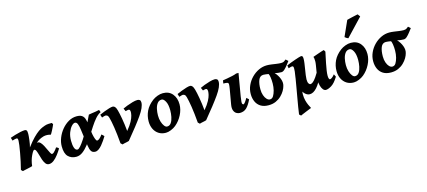

<svg xmlns="http://www.w3.org/2000/svg" viewBox="-69 -1435 5218 2344"><g transform="rotate(-15 2539.5 -263.5)"><path d="M557.1 -438Q552.2 -425.8 543 -406Q533.7 -386.2 523.4 -366.2Q513.2 -346.2 505.1 -333.3Q497.1 -320.3 494.1 -321.3Q476.6 -328.1 451.4 -329.3Q426.3 -330.6 403.8 -324.2Q371.1 -314.9 341.1 -296.6Q311 -278.3 279.3 -242.2Q239.7 -196.8 212.2 -138.2Q184.6 -79.6 177.2 -9.8Q170.9 -6.8 153.3 -2.7Q135.7 1.5 114.7 5.9Q93.8 10.3 76.4 14.2Q59.1 18.1 52.7 20L32.7 0Q44.9 -46.4 56.4 -100.1Q67.9 -153.8 77.1 -205.1Q86.4 -256.3 91.8 -295.9Q97.2 -335.4 97.2 -352.5Q97.2 -375 92.5 -380.1Q87.9 -385.3 79.1 -385.3Q71.3 -385.3 58.8 -382.1Q46.4 -378.9 36.6 -375.7Q26.9 -372.6 26.9 -372.6L15.1 -411.1Q43 -421.4 78.4 -431.9Q113.8 -442.4 147.9 -449.7Q182.1 -457 204.6 -457Q218.8 -457 226.1 -446.8Q233.4 -436.5 233.4 -401.9Q233.4 -393.1 231.7 -372.3Q230 -351.6 226.8 -325.9Q223.6 -300.3 219.5 -276.6Q215.3 -252.9 210.4 -237.3Q260.7 -304.2 300 -343.8Q339.4 -383.3 369.1 -404.1Q398.9 -424.8 420.2 -433.6Q441.4 -442.4 454.6 -446.8Q477.5 -455.1 502.2 -456.1Q526.9 -457 544.9 -457Q553.2 -446.3 557.1 -438ZM549.8 -131.8Q528.8 -97.2 502.2 -62Q475.6 -26.9 445.6 -3.4Q415.5 20 384.3 20Q358.4 20 341.8 -1.7Q325.2 -23.4 314.2 -55.7Q303.2 -87.9 294.7 -120.1Q286.1 -152.3 276.6 -174.1Q267.1 -195.8 252.4 -195.8Q245.6 -195.8 233.2 -177Q220.7 -158.2 207.8 -131.1Q194.8 -104 186.5 -79.1Q186.5 -79.1 177.2 -80.1Q168 -81.1 163.6 -89.8Q192.4 -152.3 216.3 -189Q240.2 -225.6 259.5 -243.2Q278.8 -260.7 293.5 -265.9Q308.1 -271 317.9 -271Q336.9 -271 353.5 -252.7Q370.1 -234.4 384.3 -207.5Q398.4 -180.7 410.4 -153.8Q422.4 -127 432.6 -108.6Q442.9 -90.3 451.2 -90.3Q461.9 -90.3 474.4 -101.1Q486.8 -111.8 498.8 -127.2Q510.7 -142.6 519 -155.3Q526.9 -153.3 537.4 -146Q547.9 -138.7 549.8 -131.8Z M1155.3 -429.7Q1120.1 -414.1 1086.4 -375.2Q1052.7 -336.4 1019.8 -285.6Q986.8 -234.9 952.9 -181.4Q918.9 -127.9 883.5 -82.3Q848.1 -36.6 809.6 -8.3Q771 20 728.5 20Q667 20 627.7 -18.8Q588.4 -57.6 588.4 -148.9Q588.4 -201.7 609.9 -255.9Q631.3 -310.1 669.2 -355.7Q707 -401.4 755.6 -429.2Q804.2 -457 858.4 -457Q899.4 -457 921.9 -442.9Q944.3 -428.7 954.6 -402.6Q964.8 -376.5 969 -341.3Q973.1 -306.2 977.5 -264.2Q981 -230 988.3 -193.1Q995.6 -156.2 1005.6 -130.9Q1015.6 -105.5 1026.9 -105.5Q1039.1 -105.5 1057.4 -121.3Q1075.7 -137.2 1093.8 -164.1Q1100.1 -160.6 1110.6 -149.7Q1121.1 -138.7 1124.5 -134.8Q1110.8 -112.3 1093 -85.7Q1075.2 -59.1 1054.7 -34.9Q1034.2 -10.7 1012.5 4.6Q990.7 20 969.2 20Q934.1 20 918.5 -3.7Q902.8 -27.3 896 -74.5Q889.2 -121.6 879.9 -191.9Q873 -243.7 866.9 -287.8Q860.8 -332 850.1 -359.1Q839.4 -386.2 817.4 -386.2Q798.3 -386.2 774.4 -360.4Q750.5 -334.5 733.2 -289.3Q715.8 -244.1 715.8 -185.1Q715.8 -129.4 728 -95.5Q740.2 -61.5 765.6 -61.5Q780.3 -61.5 804.7 -89.6Q829.1 -117.7 858.2 -162.4Q887.2 -207 916.5 -258.3Q945.8 -309.6 970.2 -357.4Q994.6 -405.3 1008.8 -438Q1022.9 -440.9 1049.1 -444.6Q1075.2 -448.2 1101.8 -452.4Q1128.4 -456.5 1143.6 -460.9Q1146.5 -456.1 1150.1 -444.6Q1153.8 -433.1 1155.3 -429.7Z M1667 -416Q1667 -356.9 1598.6 -259.3Q1530.3 -161.6 1397 -1Q1391.6 2 1373.3 5.6Q1355 9.3 1336.7 13.2Q1318.4 17.1 1312 20L1291 0Q1281.2 -119.6 1267.8 -204.8Q1254.4 -290 1241.7 -334.5Q1234.4 -360.8 1222.2 -367.7Q1210 -374.5 1200.7 -374.5Q1195.3 -374.5 1184.3 -371.3Q1173.3 -368.2 1164.3 -365Q1155.3 -361.8 1155.3 -361.8L1142.6 -400.4Q1170.4 -413.1 1203.9 -426Q1237.3 -439 1267.6 -448Q1297.9 -457 1315.4 -457Q1329.6 -457 1342.3 -443.4Q1355 -429.7 1364.3 -395Q1375 -357.9 1387.9 -284.7Q1400.9 -211.4 1409.2 -124Q1456.1 -180.2 1477.8 -221.7Q1499.5 -263.2 1505.9 -291.3Q1512.2 -319.3 1512.2 -335Q1512.2 -370.1 1492.2 -370.1Q1484.4 -370.1 1476.1 -368.2Q1467.8 -366.2 1453.6 -362.3L1437 -399.4Q1456.1 -409.2 1491 -422.6Q1525.9 -436 1563.2 -446.5Q1600.6 -457 1626 -457Q1643.6 -457 1655.3 -448Q1667 -439 1667 -416Z M2110.8 -272.9Q2110.8 -208 2077.4 -141.8Q2043.9 -75.7 1989.3 -30.8Q1963.9 -9.8 1927.5 5.1Q1891.1 20 1861.8 20Q1809.1 20 1771 -4.6Q1732.9 -29.3 1712.4 -72Q1691.9 -114.7 1691.9 -168Q1691.9 -237.8 1721.2 -299.1Q1750.5 -360.4 1815.9 -410.2Q1841.8 -429.7 1877.9 -443.4Q1914.1 -457 1947.8 -457Q2024.4 -457 2067.6 -405.5Q2110.8 -354 2110.8 -272.9ZM1982.4 -231Q1982.4 -305.2 1960.4 -345.2Q1938.5 -385.3 1914.1 -385.3Q1879.4 -385.3 1858.9 -358.4Q1838.4 -331.5 1829.6 -291Q1820.8 -250.5 1820.8 -209Q1820.8 -165.5 1832 -129.4Q1843.3 -93.3 1860.4 -71.5Q1877.4 -49.8 1895 -49.8Q1927.7 -49.8 1946.8 -78.4Q1965.8 -106.9 1974.1 -148.9Q1982.4 -190.9 1982.4 -231Z M2644 -416Q2644 -356.9 2575.7 -259.3Q2507.3 -161.6 2374 -1Q2368.7 2 2350.3 5.6Q2332 9.3 2313.7 13.2Q2295.4 17.1 2289.1 20L2268.1 0Q2258.3 -119.6 2244.9 -204.8Q2231.4 -290 2218.8 -334.5Q2211.4 -360.8 2199.2 -367.7Q2187 -374.5 2177.7 -374.5Q2172.4 -374.5 2161.4 -371.3Q2150.4 -368.2 2141.4 -365Q2132.3 -361.8 2132.3 -361.8L2119.6 -400.4Q2147.5 -413.1 2180.9 -426Q2214.4 -439 2244.6 -448Q2274.9 -457 2292.5 -457Q2306.6 -457 2319.3 -443.4Q2332 -429.7 2341.3 -395Q2352.1 -357.9 2365 -284.7Q2377.9 -211.4 2386.2 -124Q2433.1 -180.2 2454.8 -221.7Q2476.6 -263.2 2482.9 -291.3Q2489.3 -319.3 2489.3 -335Q2489.3 -370.1 2469.2 -370.1Q2461.4 -370.1 2453.1 -368.2Q2444.8 -366.2 2430.7 -362.3L2414.1 -399.4Q2433.1 -409.2 2468 -422.6Q2502.9 -436 2540.3 -446.5Q2577.6 -457 2603 -457Q2620.6 -457 2632.3 -448Q2644 -439 2644 -416Z M2946.8 -111.8Q2914.1 -42.5 2880.6 -11.2Q2847.2 20 2795.9 20Q2772.5 20 2751.7 7.1Q2731 -5.9 2720.7 -33.7Q2710.4 -61.5 2718.3 -107.4L2751.5 -297.4Q2757.8 -335.4 2757.6 -352.8Q2757.3 -370.1 2742.9 -374.8Q2728.5 -379.4 2692.4 -379.4L2698.7 -418Q2719.2 -421.4 2752.7 -427Q2786.1 -432.6 2820.1 -440.2Q2854 -447.8 2875.5 -457H2905.3L2856.4 -170.4Q2849.1 -125.5 2848.4 -105.5Q2847.7 -85.4 2851.6 -79.6Q2855.5 -73.7 2860.8 -71.3Q2869.1 -67.9 2882.1 -82.8Q2895 -97.7 2918.9 -137.7Z M3531.2 -440.4Q3515.1 -419.4 3495.4 -393.6Q3475.6 -367.7 3454.8 -348.6Q3434.1 -329.6 3414.6 -329.6Q3401.9 -329.6 3377.9 -331.8Q3354 -334 3331.1 -340.3Q3368.7 -300.3 3387 -251Q3405.3 -201.7 3392.6 -161.1Q3386.2 -134.8 3368.4 -103.8Q3350.6 -72.8 3321.3 -44.4Q3292 -16.1 3251.7 2Q3211.4 20 3159.7 20Q3099.6 20 3060.3 -4.6Q3021 -29.3 3001.7 -72Q2982.4 -114.7 2982.4 -168Q2982.4 -225.1 3005.9 -277.1Q3029.3 -329.1 3069.3 -369.6Q3109.4 -410.2 3159.4 -433.6Q3209.5 -457 3262.7 -457Q3289.1 -457 3320.6 -452.6Q3352.1 -448.2 3383.1 -443.6Q3414.1 -439 3439.5 -439Q3463.9 -439 3476.8 -447Q3489.7 -455.1 3502.4 -466.3ZM3264.2 -137.2Q3274.9 -180.2 3275.1 -224.6Q3275.4 -269 3269.8 -303.2Q3264.2 -337.4 3256.8 -348.6Q3244.1 -351.1 3222.4 -354Q3200.7 -356.9 3191.4 -356.4Q3147.5 -355.5 3129.4 -310.1Q3111.3 -264.6 3111.3 -194.8Q3111.3 -151.4 3123.3 -117.4Q3135.3 -83.5 3154.1 -64.2Q3172.9 -44.9 3192.9 -44.9Q3221.2 -44.9 3237.3 -71Q3253.4 -97.2 3264.2 -137.2Z M4042 -105Q3997.1 -31.2 3954.1 -5.6Q3911.1 20 3883.8 20Q3863.8 20 3848.1 0.7Q3832.5 -18.6 3824 -48.3Q3815.4 -78.1 3815.4 -108.9Q3815.4 -134.3 3820.3 -168.2Q3825.2 -202.1 3831.3 -237.5Q3837.4 -272.9 3842.3 -303.2Q3847.2 -333.5 3847.2 -351.6Q3847.2 -367.2 3845.5 -383.3Q3843.8 -399.4 3838.9 -408.7Q3847.7 -412.1 3866.9 -418.9Q3886.2 -425.8 3908.9 -433.6Q3931.6 -441.4 3951.7 -448Q3971.7 -454.6 3981.9 -457Q3985.8 -452.1 3990.7 -444.8Q3995.6 -437.5 3997.1 -433.1Q3992.7 -411.6 3984.4 -373.3Q3976.1 -335 3967.3 -291Q3958.5 -247.1 3952.6 -207.3Q3946.8 -167.5 3946.8 -143.6Q3946.8 -117.7 3952.1 -105Q3957.5 -92.3 3964.8 -92.3Q3974.1 -92.3 3990.2 -103.5Q4006.3 -114.7 4024.9 -138.7ZM3861.8 -275.4 3857.9 -174.8Q3815.9 -80.6 3771 -30.3Q3726.1 20 3680.2 20Q3647.9 20 3620.6 -6.8Q3593.3 -33.7 3576.9 -79.1Q3560.5 -124.5 3560.5 -180.2Q3560.5 -223.6 3567.9 -260Q3575.2 -296.4 3575.2 -332Q3575.2 -354.5 3569.8 -359.6Q3564.5 -364.7 3556.2 -364.7Q3550.3 -364.7 3539.6 -361.8Q3528.8 -358.9 3520 -356Q3511.2 -353 3511.2 -353L3504.4 -390.6Q3524.9 -399.9 3554.7 -411.4Q3584.5 -422.9 3614.3 -433.1Q3644 -443.4 3666.5 -450.2Q3689 -457 3694.8 -457Q3708.5 -457 3713.1 -447.8Q3717.8 -438.5 3717.8 -416Q3717.8 -394.5 3713.1 -360.6Q3708.5 -326.7 3702.1 -289.1Q3695.8 -251.5 3691.2 -218.5Q3686.5 -185.5 3686.5 -165.5Q3686.5 -129.9 3696.5 -113.5Q3706.5 -97.2 3720.7 -97.2Q3732.4 -97.2 3751 -111.1Q3769.5 -125 3796.6 -163.6Q3823.7 -202.1 3861.8 -275.4ZM3625.5 -215.8Q3619.6 -186.5 3616 -163.3Q3612.3 -140.1 3608.9 -114.3Q3605.5 -88.4 3599.6 -50.8Q3592.8 -0.5 3598.4 40Q3604 80.6 3615.2 110.8Q3626.5 141.1 3637 159.9Q3647.5 178.7 3649.9 185.5Q3642.6 188.5 3622.6 196.5Q3602.5 204.6 3578.4 214.4Q3554.2 224.1 3534.4 232.7Q3514.6 241.2 3508.8 244.1L3487.8 225.1Q3492.7 185.5 3501.7 131.8Q3510.7 78.1 3521.2 18.6Q3531.7 -41 3542 -99.6Q3552.2 -158.2 3560.5 -208Q3568.8 -257.8 3572.8 -291Q3572.8 -291 3580.8 -283Q3588.9 -274.9 3599.1 -262.9Q3609.4 -251 3617.4 -238.3Q3625.5 -225.6 3625.5 -215.8Z M4485.8 -272.9Q4485.8 -208 4452.4 -141.8Q4418.9 -75.7 4364.3 -30.8Q4338.9 -9.8 4302.5 5.1Q4266.1 20 4236.8 20Q4184.1 20 4146 -4.6Q4107.9 -29.3 4087.4 -72Q4066.9 -114.7 4066.9 -168Q4066.9 -237.8 4096.2 -299.1Q4125.5 -360.4 4190.9 -410.2Q4216.8 -429.7 4252.9 -443.4Q4289.1 -457 4322.8 -457Q4399.4 -457 4442.6 -405.5Q4485.8 -354 4485.8 -272.9ZM4357.4 -231Q4357.4 -305.2 4335.4 -345.2Q4313.5 -385.3 4289.1 -385.3Q4254.4 -385.3 4233.9 -358.4Q4213.4 -331.5 4204.6 -291Q4195.8 -250.5 4195.8 -209Q4195.8 -165.5 4207 -129.4Q4218.3 -93.3 4235.4 -71.5Q4252.4 -49.8 4270 -49.8Q4302.7 -49.8 4321.8 -78.4Q4340.8 -106.9 4349.1 -148.9Q4357.4 -190.9 4357.4 -231ZM4518.6 -738.3 4310.1 -518.1Q4302.2 -520.5 4289.3 -528.3Q4276.4 -536.1 4268.1 -543.9L4355.5 -738.8Q4363.8 -741.2 4382.6 -745.8Q4401.4 -750.5 4423.8 -755.6Q4446.3 -760.7 4466.1 -764.9Q4485.8 -769 4495.1 -771Z M5078.6 -440.4Q5062.5 -419.4 5042.7 -393.6Q5022.9 -367.7 5002.2 -348.6Q4981.4 -329.6 4961.9 -329.6Q4949.2 -329.6 4925.3 -331.8Q4901.4 -334 4878.4 -340.3Q4916 -300.3 4934.3 -251Q4952.6 -201.7 4939.9 -161.1Q4933.6 -134.8 4915.8 -103.8Q4897.9 -72.8 4868.7 -44.4Q4839.4 -16.1 4799.1 2Q4758.8 20 4707 20Q4647 20 4607.7 -4.6Q4568.4 -29.3 4549.1 -72Q4529.8 -114.7 4529.8 -168Q4529.8 -225.1 4553.2 -277.1Q4576.7 -329.1 4616.7 -369.6Q4656.7 -410.2 4706.8 -433.6Q4756.8 -457 4810.1 -457Q4836.4 -457 4867.9 -452.6Q4899.4 -448.2 4930.4 -443.6Q4961.4 -439 4986.8 -439Q5011.2 -439 5024.2 -447Q5037.1 -455.1 5049.8 -466.3ZM4811.5 -137.2Q4822.3 -180.2 4822.5 -224.6Q4822.8 -269 4817.1 -303.2Q4811.5 -337.4 4804.2 -348.6Q4791.5 -351.1 4769.8 -354Q4748 -356.9 4738.8 -356.4Q4694.8 -355.5 4676.8 -310.1Q4658.7 -264.6 4658.7 -194.8Q4658.7 -151.4 4670.7 -117.4Q4682.6 -83.5 4701.4 -64.2Q4720.2 -44.9 4740.2 -44.9Q4768.6 -44.9 4784.7 -71Q4800.8 -97.2 4811.5 -137.2Z"/></g></svg>

Font: Gentium Book Plus
Style: Bold Italic
Weight: 700
Italic angle: -8°
Designer: Victor Gaultney, Annie Olsen, Iska Routamaa, Becca Hirsbrunner
Foundry: SIL International
Version: Version 6.101